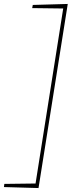

<svg xmlns="http://www.w3.org/2000/svg" viewBox="-29 -858 363 972"><path d="M137 -833 314 -838 166 94 -9 89 -7 73 151 71 291 -815 134 -817Z"/></svg>

Font: Bitter Pro Thin
Style: Italic
Weight: 250
Italic angle: -9°
Designer: Sol Matas, and Bitter project Authors
Foundry: Sol Matas
Version: Version 1.010